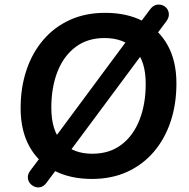

<svg xmlns="http://www.w3.org/2000/svg" viewBox="-20 -771 825 838"><path d="M381 10Q287 10 217 -26Q147 -62 108.5 -131.5Q70 -201 70 -299Q70 -389 95.5 -465Q121 -541 169 -597Q217 -653 285 -684Q353 -715 439 -715Q534 -715 603.5 -679Q673 -643 711.5 -574Q750 -505 750 -407Q750 -316 724.5 -240Q699 -164 651 -108Q603 -52 535 -21Q467 10 381 10ZM383 -100Q458 -100 510 -139.5Q562 -179 589 -248Q616 -317 616 -405Q616 -506 568 -555.5Q520 -605 436 -605Q362 -605 310 -566Q258 -527 231 -458.5Q204 -390 204 -301Q204 -199 252 -149.5Q300 -100 383 -100ZM244 -55 182 28Q171 42 157.5 45.5Q144 49 131.5 44Q119 39 110.5 28.5Q102 18 101.5 3.5Q101 -11 112 -26L173 -107L212 -160L536 -597L576 -651L635 -730Q647 -746 661 -749.5Q675 -753 688 -748.5Q701 -744 709 -733Q717 -722 717 -707.5Q717 -693 706 -678L647 -599L608 -545L284 -109Z"/></svg>

Font: Nunito Variable Extra Light
Style: Italic
Weight: 200
Italic angle: -9°
Designer: Vernon Adams
Foundry: Vernon Adams
Version: Version 3.602